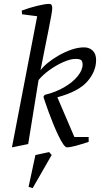

<svg xmlns="http://www.w3.org/2000/svg" viewBox="-20 -744 523 981"><path d="M41 9 170 -661 93 -671 91 -690Q132 -705 171.5 -714.5Q211 -724 230 -724Q241 -724 244 -718Q247 -712 247 -702Q247 -694 242 -664.5Q237 -635 228 -591Q219 -547 208.5 -494Q198 -441 187 -385Q200 -403 224.5 -423Q249 -443 280.5 -461Q312 -479 345.5 -490.5Q379 -502 410 -502Q436 -502 453.5 -485.5Q471 -469 471 -437Q471 -379 426 -327.5Q381 -276 273 -247L360 -44H433V-19Q393 -6 365 1.5Q337 9 323 9Q314 9 302.5 -8Q291 -25 278 -52Q265 -79 252.5 -110Q240 -141 229 -170.5Q218 -200 211 -221.5Q204 -243 202 -249L208 -259Q265 -273 308.5 -298.5Q352 -324 377 -355Q402 -386 402 -414Q402 -430 395 -436.5Q388 -443 365 -443Q341 -443 305 -427.5Q269 -412 234 -387Q199 -362 177 -335L124 -8ZM147 217 126 211 161 48 231 33 244 48Z"/></svg>

Font: Manuale Light
Style: Italic
Weight: 300
Italic angle: -11°
Version: Version 1.002